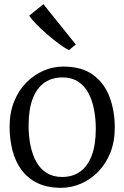

<svg xmlns="http://www.w3.org/2000/svg" viewBox="-20 -889 596 920"><path d="M26 -281Q26 -349.5 47.8 -403Q69.5 -456.5 106.5 -493.8Q143.5 -531 189.2 -550.5Q235 -570 283 -570Q372.5 -570 426.8 -529.8Q481 -489.5 505.5 -423Q530 -356.5 530 -278Q530 -210 508.2 -156.2Q486.5 -102.5 449.5 -65.2Q412.5 -28 366.8 -8.5Q321 11 273 11Q206 11 158.8 -12.2Q111.5 -35.5 82.2 -76Q53 -116.5 39.5 -169.2Q26 -222 26 -281ZM278 -41Q328.5 -41 364.5 -67Q400.5 -93 419.8 -144.5Q439 -196 439 -272Q439 -321.5 430.2 -366Q421.5 -410.5 402.8 -444.8Q384 -479 353.5 -498.5Q323 -518 279 -518Q228 -518 191.8 -492Q155.5 -466 136.2 -414.8Q117 -363.5 117 -287Q117 -237 126 -192.5Q135 -148 154 -113.8Q173 -79.5 203.8 -60.2Q234.5 -41 278 -41ZM310 -649Q292 -657.5 264.2 -677.8Q236.5 -698 206.8 -723.8Q177 -749.5 153.5 -773.8Q130 -798 120 -814L188 -869L343 -676L311 -649Z"/></svg>

Font: Merriweather 7pt Light
Style: Regular
Weight: 300
Designer: Eben Sorkin
Foundry: Eben Sorkin
Version: Version 2.200;gftools[0.9.31]